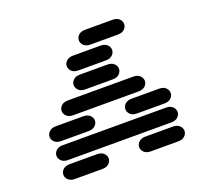

<svg xmlns="http://www.w3.org/2000/svg" viewBox="-140 -1032 1281 1190"><g transform="rotate(-20 500.0 -437.0)"><path d="M159.2 -13.7H340.8Q368.2 -13.7 383.8 -28.3Q399.4 -43 399.4 -62.5Q399.4 -82 383.8 -96.7Q368.2 -111.3 340.8 -111.3H159.2Q131.8 -111.3 116.2 -96.7Q100.6 -82 100.6 -62.5Q100.6 -43 116.2 -28.3Q131.8 -13.7 159.2 -13.7ZM659.2 -13.7H840.8Q868.2 -13.7 883.8 -28.3Q899.4 -43 899.4 -62.5Q899.4 -82 883.8 -96.7Q868.2 -111.3 840.8 -111.3H659.2Q631.8 -111.3 616.2 -96.7Q600.6 -82 600.6 -62.5Q600.6 -43 616.2 -28.3Q631.8 -13.7 659.2 -13.7ZM159.2 -138.7H840.8Q868.2 -138.7 883.8 -153.3Q899.4 -168 899.4 -187.5Q899.4 -207 883.8 -221.7Q868.2 -236.3 840.8 -236.3H159.2Q131.8 -236.3 116.2 -221.7Q100.6 -207 100.6 -187.5Q100.6 -168 116.2 -153.3Q131.8 -138.7 159.2 -138.7ZM159.2 -263.7H340.8Q368.2 -263.7 383.8 -278.3Q399.4 -293 399.4 -312.5Q399.4 -332 383.8 -346.7Q368.2 -361.3 340.8 -361.3H159.2Q131.8 -361.3 116.2 -346.7Q100.6 -332 100.6 -312.5Q100.6 -293 116.2 -278.3Q131.8 -263.7 159.2 -263.7ZM659.2 -263.7H840.8Q868.2 -263.7 883.8 -278.3Q899.4 -293 899.4 -312.5Q899.4 -332 883.8 -346.7Q868.2 -361.3 840.8 -361.3H659.2Q631.8 -361.3 616.2 -346.7Q600.6 -332 600.6 -312.5Q600.6 -293 616.2 -278.3Q631.8 -263.7 659.2 -263.7ZM284.2 -388.7H715.8Q743.2 -388.7 758.8 -403.3Q774.4 -418 774.4 -437.5Q774.4 -457 758.8 -471.7Q743.2 -486.3 715.8 -486.3H284.2Q256.8 -486.3 241.2 -471.7Q225.6 -457 225.6 -437.5Q225.6 -418 241.2 -403.3Q256.8 -388.7 284.2 -388.7ZM409.2 -513.7H590.8Q618.2 -513.7 633.8 -528.3Q649.4 -543 649.4 -562.5Q649.4 -582 633.8 -596.7Q618.2 -611.3 590.8 -611.3H409.2Q381.8 -611.3 366.2 -596.7Q350.6 -582 350.6 -562.5Q350.6 -543 366.2 -528.3Q381.8 -513.7 409.2 -513.7ZM409.2 -638.7H590.8Q618.2 -638.7 633.8 -653.3Q649.4 -668 649.4 -687.5Q649.4 -707 633.8 -721.7Q618.2 -736.3 590.8 -736.3H409.2Q381.8 -736.3 366.2 -721.7Q350.6 -707 350.6 -687.5Q350.6 -668 366.2 -653.3Q381.8 -638.7 409.2 -638.7ZM534.2 -763.7H715.8Q743.2 -763.7 758.8 -778.3Q774.4 -793 774.4 -812.5Q774.4 -832 758.8 -846.7Q743.2 -861.3 715.8 -861.3H534.2Q506.8 -861.3 491.2 -846.7Q475.6 -832 475.6 -812.5Q475.6 -793 491.2 -778.3Q506.8 -763.7 534.2 -763.7Z"/></g></svg>

Font: Sixtyfour
Style: Regular
Weight: 400
Designer: Jens Kutilek
Foundry: Jens Kutilek
Version: Version 2.001